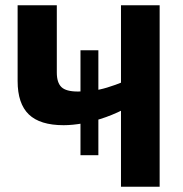

<svg xmlns="http://www.w3.org/2000/svg" viewBox="-20 -710 697 730"><path d="M222 -234Q132 -234 89.5 -275Q47 -316 47 -402V-690H196V-434Q196 -396 213.5 -379Q231 -362 276 -362Q304 -362 330.5 -365Q357 -368 387 -377Q417 -386 454 -401L469 -304Q428 -281 383.5 -265Q339 -249 297.5 -241.5Q256 -234 222 -234ZM286 -120V-519H354V-120ZM440 0V-690H587V0Z"/></svg>

Font: Exo 2
Style: Bold
Weight: 700
Designer: Natanael Gama
Foundry: Natanael Gama
Version: Version 2.010